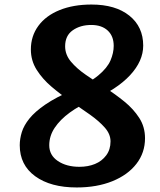

<svg xmlns="http://www.w3.org/2000/svg" viewBox="-20 -800 705 846"><path d="M318 26Q203 26 135 -23.5Q67 -73 67 -160Q67 -188 76 -217.5Q85 -247 109.5 -277.5Q134 -308 180 -339.5Q226 -371 300 -403Q374 -435 413.5 -468Q453 -501 467 -534Q481 -567 481 -598Q481 -641 454.5 -665.5Q428 -690 382 -690Q334 -690 300.5 -666.5Q267 -643 267 -596Q267 -559 292.5 -528.5Q318 -498 358 -470.5Q398 -443 443 -414Q488 -385 528 -352.5Q568 -320 593.5 -280.5Q619 -241 619 -191Q619 -127 581 -78Q543 -29 475 -1.5Q407 26 318 26ZM330 -65Q368 -65 398.5 -77.5Q429 -90 448 -115.5Q467 -141 467 -177Q467 -209 442 -237.5Q417 -266 377 -294.5Q337 -323 292 -353.5Q247 -384 207 -418Q167 -452 141.5 -492.5Q116 -533 116 -582Q116 -641 149 -686Q182 -731 242.5 -755.5Q303 -780 383 -780Q489 -780 550 -731Q611 -682 611 -599Q611 -531 553 -468.5Q495 -406 384 -358Q330 -335 287.5 -304Q245 -273 221 -237Q197 -201 197 -160Q197 -116 235 -90.5Q273 -65 330 -65Z"/></svg>

Font: Lemonada Medium
Style: Regular
Weight: 500
Designer: Mohamed Gaber (Arabic), Eduardo Tunni (Latin)
Foundry: Kief Type Foundry
Version: Version 4.004; ttfautohint (v1.8.2)